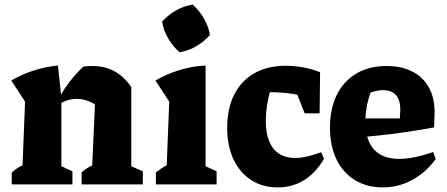

<svg xmlns="http://www.w3.org/2000/svg" viewBox="-20 -802 1946 835"><path d="M31 0V-52Q41 -60 51.5 -68Q62 -76 78 -83L89 -360L29 -452Q125 -507 232 -517L247 -376V-79L295 -57V0ZM335 0V-52Q344 -61 355.5 -68.5Q367 -76 381 -83L393 -348L551 -423V-79L601 -57V0ZM238 -350 234 -371Q257 -413 284 -448Q311 -483 342 -512Q353 -514 363 -514.5Q373 -515 382 -515Q436 -515 478 -492Q520 -469 551 -423L393 -348Q354 -372 313 -372Q276 -372 238 -350Z M658 0V-52Q668 -60 679.5 -68Q691 -76 705 -83L716 -360L656 -452Q705 -480 759.5 -497Q814 -514 874 -517V-79L922 -57V0ZM818 -782Q847 -756 867 -721.5Q887 -687 893 -650Q869 -622 833.5 -601Q798 -580 761 -575Q733 -598 712 -634Q691 -670 685 -708Q710 -736 744.5 -756Q779 -776 818 -782Z M1187 13Q1121 13 1071.5 -19.5Q1022 -52 995 -110Q968 -168 968 -246Q968 -331 999 -391.5Q1030 -452 1087 -484Q1144 -516 1223 -516Q1260 -516 1298.5 -509Q1337 -502 1372 -488L1353 -369Q1260 -401 1156 -401Q1140 -401 1125 -398Q1110 -395 1096 -390L1168 -449Q1152 -402 1144 -358.5Q1136 -315 1136 -275Q1136 -223 1151 -187Q1166 -151 1194.5 -133Q1223 -115 1264 -115Q1288 -115 1316 -121.5Q1344 -128 1377 -140L1389 -111Q1315 13 1187 13ZM1305 -309 1234 -488H1372L1370 -309Z M1645 13Q1575 13 1523 -19Q1471 -51 1443 -109.5Q1415 -168 1415 -247Q1415 -329 1444.5 -389Q1474 -449 1529.5 -482Q1585 -515 1661 -515Q1726 -515 1773 -491Q1820 -467 1845 -422Q1870 -377 1870 -314L1868 -248Q1796 -235 1737 -226.5Q1678 -218 1624.5 -212.5Q1571 -207 1516 -203L1517 -287H1719L1721 -324Q1721 -367 1702 -388.5Q1683 -410 1645 -410Q1632 -410 1618.5 -407Q1605 -404 1591 -399Q1580 -367 1574.5 -335.5Q1569 -304 1569 -273Q1569 -193 1606.5 -152Q1644 -111 1716 -111Q1778 -111 1864 -141L1875 -110Q1830 -50 1771 -18.5Q1712 13 1645 13Z"/></svg>

Font: Piazzolla Thin Black
Style: Regular
Weight: 900
Version: Version 2.005